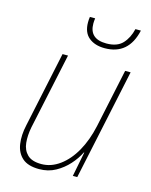

<svg xmlns="http://www.w3.org/2000/svg" viewBox="-111 -797 694 880"><g transform="rotate(15 235.5 -357.0)"><path d="M160 10Q107 10 80 -14Q53 -38 47 -79Q41 -120 52 -169L128 -527H154L77 -166Q69 -125 72.5 -91Q76 -57 97.5 -36Q119 -15 164 -15Q210 -15 251 -45Q292 -75 321.5 -127.5Q351 -180 366 -249L425 -527H451L339 0H318L341 -117H339Q324 -86 298 -57Q272 -28 237.5 -9Q203 10 160 10ZM307 -603Q260 -603 231.5 -626.5Q203 -650 203 -698Q203 -712 205 -724H230Q228 -710 228 -699Q228 -626 309 -626Q360 -626 385.5 -653.5Q411 -681 421 -724H447Q420 -603 307 -603Z"/></g></svg>

Font: Noto Sans SemiCondensed Thin
Style: Italic
Weight: 100
Width: 4
Italic angle: -12°
Designer: Monotype Design Team
Foundry: Monotype Imaging Inc.
Version: Version 2.013; ttfautohint (v1.8.4.7-5d5b)